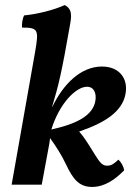

<svg xmlns="http://www.w3.org/2000/svg" viewBox="-20 -730 544 759"><path d="M476 -358C488 -420 451 -467 383 -467C299 -467 230 -397 187 -308H186C212 -395 223 -438 258 -639C265 -678 260 -697 236 -710C192 -690 127 -674 75 -669C69 -656 66 -637 67 -621C131 -621 134 -613 119 -526L26 0H145L172 -146C174 -154 176 -169 178 -184C203 -149 223 -118 241 -80C268 -23 292 9 344 9C394 9 436 -21 471 -57C468 -73 459 -89 448 -99C430 -82 420 -75 404 -75C387 -75 377 -83 355 -119C326 -166 313 -187 293 -210C396 -245 463 -289 476 -358ZM357 -331C347 -274 286 -241 183 -218C214 -319 279 -387 324 -387C352 -387 362 -361 357 -331Z"/></svg>

Font: Vollkorn Semibold
Style: Italic
Weight: 600
Italic angle: -11°
Designer: Friedrich Althausen
Foundry: Friedrich Althausen
Version: Version 4.015;PS 004.015;hotconv 1.0.88;makeotf.lib2.5.64775